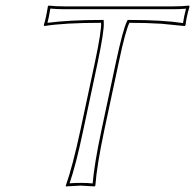

<svg xmlns="http://www.w3.org/2000/svg" viewBox="-20 -668 702 691"><path d="M321.8 -444.8Q345.7 -557.6 343.8 -585.9Q210 -585.9 139.2 -574.2L137.7 -578.1Q145.5 -601.6 152.3 -645L154.8 -647.9Q178.7 -645 213.9 -645H600.1Q636.2 -645 660.6 -647.9L662.1 -645Q649.9 -602.1 647.9 -578.1L645 -574.2Q645 -574.2 561.5 -582.5Q507.3 -585.9 445.8 -585.9Q431.6 -558.1 407.7 -444.8L355.5 -200.2Q328.1 -70.8 323.2 0L320.3 2.9Q318.4 2.9 270 0L217.3 2.9L216.8 0Q241.2 -68.8 269.5 -200.2ZM150.9 -585.9Q231.4 -596.2 343.8 -596.2H353L353.5 -586.9Q355.5 -558.1 331.5 -442.9L279.3 -197.8Q253.4 -75.2 230.5 -8.3Q249 -9.8 270 -9.8Q295.4 -9.8 313.5 -7.8Q319.3 -78.6 345.7 -202.1L397.9 -447.3Q422.4 -561 436.5 -590.3L439.5 -596.2H445.8Q564.5 -596.2 638.7 -585Q641.6 -606.9 649.4 -636.7Q626 -634.8 600.1 -634.8H213.9Q183.6 -634.8 161.1 -637.2Q156.2 -606.4 150.9 -585.9Z"/></svg>

Font: Linux Biolinum Outline O
Style: Italic
Weight: 400
Italic angle: -12°
Designer: Philipp H. Poll
Foundry: Philipp H. Poll
Version: Version 0.6.2